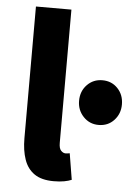

<svg xmlns="http://www.w3.org/2000/svg" viewBox="-52 -740 557 792"><g transform="rotate(5 226.5 -344.0)"><path d="M200.1 11.1Q149.6 11.1 120.1 -9.3Q90.5 -29.7 77.6 -67.2Q64.6 -104.6 64.6 -154.9V-700.4H211.5V-148.9Q211.5 -125.2 220.4 -116.4Q229.2 -107.5 238.6 -107.5Q243.2 -107.5 246.7 -108Q250.2 -108.5 256.2 -109.5L274 -1.1Q262.3 4 243.7 7.6Q225.2 11.1 200.1 11.1ZM364.4 -236.2Q326.7 -236.2 301.2 -263.1Q275.7 -290 275.7 -328.6Q275.7 -368.4 301.2 -394.8Q326.7 -421.3 364.4 -421.3Q403.1 -421.3 428.1 -394.8Q453.1 -368.4 453.1 -328.6Q453.1 -290 428.1 -263.1Q403.1 -236.2 364.4 -236.2Z"/></g></svg>

Font: Source Sans 3
Style: Regular
Weight: 200
Designer: Paul D. Hunt
Foundry: Adobe
Version: Version 3.046;hotconv 1.0.118;makeotfexe 2.5.65603